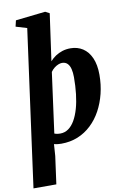

<svg xmlns="http://www.w3.org/2000/svg" viewBox="-120 -880 772 1196"><g transform="rotate(-10 266.0 -281.5)"><path d="M-8.5 254 32.5 -48 126.5 -736.5 56.5 -757.5 65.5 -796 254 -817 280.5 -803 239 -506.5Q254.5 -524 274.2 -537.2Q294 -550.5 318 -558Q342 -565.5 369.5 -565.5Q413 -565.5 446.8 -543.8Q480.5 -522 499.8 -478.8Q519 -435.5 519 -372Q519 -310 505 -253.2Q491 -196.5 465 -148.5Q439 -100.5 401.2 -64.8Q363.5 -29 315.8 -9.5Q268 10 211.5 10Q204.5 10 191.8 9Q179 8 165 4.5L160 78.5L136 254ZM215.5 -53.5Q244.5 -53.5 267.5 -70Q290.5 -86.5 307.8 -116.5Q325 -146.5 336.8 -187.5Q348.5 -228.5 354.2 -278.5Q360 -328.5 360 -384.5Q360 -413.5 354.5 -436.2Q349 -459 336 -472Q323 -485 301.5 -485Q291 -485 278 -479.8Q265 -474.5 252.5 -464.8Q240 -455 230 -440.5L178.5 -60Q189.5 -55.5 199 -54.5Q208.5 -53.5 215.5 -53.5Z"/></g></svg>

Font: Merriweather 24pt SemiCondensed Black
Style: Italic
Weight: 900
Width: 4
Italic angle: -7.8°
Designer: Eben Sorkin
Foundry: Eben Sorkin
Version: Version 2.101